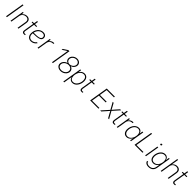

<svg xmlns="http://www.w3.org/2000/svg" viewBox="922 -3732 6942 6942"><g transform="rotate(45 4392.5 -261.0)"><path d="M220.2 -727.5 99.6 0H54.2L174.8 -727.5Z M384.8 -345.7 327.6 0H283.7L372.6 -539.1H415.5L395.5 -417.5L386.7 -418.5Q417.5 -484.4 472.2 -515.6Q526.9 -546.9 588.4 -546.9Q644.5 -546.9 683.6 -523.2Q722.7 -499.5 739.7 -456.1Q756.8 -412.6 747.1 -352.1L688.5 0H644.5L703.1 -352.1Q714.8 -422.9 680.9 -464.4Q647 -505.9 579.1 -505.9Q532.2 -505.9 490.7 -485.8Q449.2 -465.8 420.9 -429.7Q392.6 -393.6 384.8 -345.7Z M1106 -539.1 1099.6 -499.5H861.8L868.2 -539.1ZM972.2 -671.4H1016.1L923.8 -114.3Q916.5 -70.3 933.3 -50.8Q950.2 -31.2 990.7 -37.1Q997.1 -37.6 1005.1 -38.8Q1013.2 -40 1020.5 -41L1021.5 -2Q1013.2 0 1003.7 1.2Q994.1 2.4 984.4 2.9Q924.8 9.8 897.5 -22.2Q870.1 -54.2 879.4 -111.8Z M1324.7 9.3Q1265.6 9.3 1220.9 -16.8Q1176.3 -43 1151.4 -90.6Q1126.5 -138.2 1126.5 -202.6Q1126.5 -275.9 1148.2 -338.6Q1169.9 -401.4 1209.5 -448.5Q1249 -495.6 1302.2 -522Q1355.5 -548.3 1418.5 -548.3Q1469.7 -548.3 1505.6 -531.2Q1541.5 -514.2 1560.5 -482.7Q1579.6 -451.2 1579.6 -408.7Q1579.6 -356.4 1551.5 -324.7Q1523.4 -293 1469.5 -276.4Q1415.5 -259.8 1337.4 -253.9Q1259.3 -248 1159.2 -248L1163.1 -285.6Q1253.9 -285.6 1323.2 -289.3Q1392.6 -293 1439.7 -305.2Q1486.8 -317.4 1511.2 -342Q1535.6 -366.7 1535.6 -408.2Q1535.6 -455.1 1504.9 -481.2Q1474.1 -507.3 1416 -507.3Q1358.4 -507.3 1312.7 -482.7Q1267.1 -458 1235.4 -415Q1203.6 -372.1 1186.5 -317.1Q1169.4 -262.2 1169.4 -202.1Q1169.4 -151.9 1187.7 -113.5Q1206.1 -75.2 1241.2 -53.5Q1276.4 -31.7 1326.7 -31.7Q1383.8 -31.7 1432.1 -59.1Q1480.5 -86.4 1509.3 -130.4L1549.3 -117.2Q1516.1 -61 1456.1 -25.9Q1396 9.3 1324.7 9.3Z M1665 0 1754.4 -539.1H1796.9L1782.7 -452.1H1786.1Q1811 -494.6 1856.9 -520.3Q1902.8 -545.9 1956.5 -545.9Q1962.9 -545.9 1967.8 -545.7Q1972.7 -545.4 1978 -544.9L1971.2 -501Q1967.3 -501.5 1960.9 -502.2Q1954.6 -502.9 1946.3 -502.9Q1901.9 -502.9 1863.8 -483.4Q1825.7 -463.9 1800 -429.9Q1774.4 -396 1767.1 -351.1L1709 0Z M2569.3 -727.5 2448.7 0H2403.8L2516.6 -682.1H2513.2L2330.1 -563.5L2338.4 -614.7L2512.7 -727.5Z M2841.8 9.8Q2775.9 9.8 2726.6 -16.8Q2677.2 -43.5 2653.6 -88.4Q2629.9 -133.3 2639.6 -189.9Q2647 -234.9 2673.1 -273.9Q2699.2 -313 2738 -340.1Q2776.9 -367.2 2822.3 -376.5L2822.8 -378.9Q2768.6 -396 2741.5 -443.1Q2714.4 -490.2 2723.6 -549.8Q2732.9 -603 2767.3 -645.5Q2801.8 -688 2852.8 -712.6Q2903.8 -737.3 2962.4 -737.3Q3020 -737.3 3063.7 -712.6Q3107.4 -688 3128.9 -645.5Q3150.4 -603 3141.6 -549.8Q3135.3 -510.3 3113.5 -475.6Q3091.8 -440.9 3059.3 -415.5Q3026.9 -390.1 2986.3 -378.4L2985.8 -376Q3027.8 -367.2 3057.9 -339.8Q3087.9 -312.5 3101.6 -273.2Q3115.2 -233.9 3107.4 -189Q3097.7 -132.8 3059.8 -87.9Q3022 -43 2965.1 -16.6Q2908.2 9.8 2841.8 9.8ZM2843.3 -32.2Q2897.5 -32.2 2944.3 -53.2Q2991.2 -74.2 3022.9 -110.6Q3054.7 -147 3062 -191.9Q3069.8 -238.3 3051.8 -275.1Q3033.7 -312 2995.6 -333.7Q2957.5 -355.5 2904.3 -355.5Q2851.1 -355.5 2804 -333.7Q2756.8 -312 2724.9 -275.1Q2692.9 -238.3 2684.6 -191.9Q2677.2 -147 2694.8 -110.6Q2712.4 -74.2 2750.7 -53.2Q2789.1 -32.2 2843.3 -32.2ZM2903.3 -394.5Q2949.7 -394.5 2991.2 -415.3Q3032.7 -436 3061.3 -470.7Q3089.8 -505.4 3096.7 -548.3Q3104 -590.8 3088.4 -624Q3072.8 -657.2 3039.6 -676.5Q3006.3 -695.8 2960.4 -695.8Q2914.1 -695.8 2872.8 -676.5Q2831.5 -657.2 2803.5 -623.8Q2775.4 -590.3 2768.1 -547.4Q2761.2 -504.9 2776.4 -470.2Q2791.5 -435.5 2824.5 -415Q2857.4 -394.5 2903.3 -394.5Z M3187 204.1 3310.1 -539.1H3353.5L3333 -418H3335.4Q3353.5 -454.1 3382.8 -483.4Q3412.1 -512.7 3450.7 -529.8Q3489.3 -546.9 3534.7 -546.9Q3591.3 -546.9 3631.8 -520Q3672.4 -493.2 3694.1 -445.3Q3715.8 -397.5 3715.8 -333.5Q3715.8 -272.5 3697.5 -211.2Q3679.2 -149.9 3644.3 -99.6Q3609.4 -49.3 3559.8 -19Q3510.3 11.2 3448.2 11.2Q3401.4 11.2 3368.2 -6.6Q3335 -24.4 3315.2 -54.2Q3295.4 -84 3288.6 -119.6H3284.7L3231 204.1ZM3444.8 -29.8Q3498 -29.8 3540 -56.9Q3582 -84 3611.6 -128.4Q3641.1 -172.9 3656.5 -226.3Q3671.9 -279.8 3671.9 -332.5Q3671.9 -410.6 3635 -458.3Q3598.1 -505.9 3529.3 -505.9Q3475.6 -505.9 3433.6 -479.2Q3391.6 -452.6 3362.3 -408.2Q3333 -363.8 3317.9 -310.3Q3302.7 -256.8 3302.7 -203.1Q3302.7 -125.5 3339.4 -77.6Q3376 -29.8 3444.8 -29.8Z M4052.7 -539.1 4046.4 -499.5H3808.6L3814.9 -539.1ZM3918.9 -671.4H3962.9L3870.6 -114.3Q3863.3 -70.3 3880.1 -50.8Q3897 -31.2 3937.5 -37.1Q3943.8 -37.6 3951.9 -38.8Q3960 -40 3967.3 -41L3968.3 -2Q3960 0 3950.4 1.2Q3940.9 2.4 3931.2 2.9Q3871.6 9.8 3844.2 -22.2Q3816.9 -54.2 3826.2 -111.8Z M4356 0 4476.6 -727.5H4893.1L4885.7 -685.1H4515.6L4466.3 -387.7H4812L4805.2 -345.7H4459.5L4409.2 -42H4786.1L4778.8 0Z M4868.7 0 5130.4 -292.5 5125 -259.3 4967.8 -539.1H5017.6L5092.8 -403.8Q5109.4 -374 5123.5 -345.2Q5137.7 -316.4 5152.8 -288.1H5130.4Q5155.3 -316.4 5178.7 -345.2Q5202.1 -374 5228.5 -403.8L5349.1 -539.1H5403.3L5153.3 -258.3L5158.7 -291L5323.2 0H5272.9L5186 -155.8Q5170.4 -184.1 5157.5 -210.7Q5144.5 -237.3 5130.4 -263.2H5152.8Q5129.9 -237.3 5108.2 -210.7Q5086.4 -184.1 5061.5 -155.8L4922.9 0Z M5695.8 -539.1 5689.5 -499.5H5451.7L5458 -539.1ZM5562 -671.4H5606L5513.7 -114.3Q5506.3 -70.3 5523.2 -50.8Q5540 -31.2 5580.6 -37.1Q5586.9 -37.6 5595 -38.8Q5603 -40 5610.4 -41L5611.3 -2Q5603 0 5593.5 1.2Q5584 2.4 5574.2 2.9Q5514.6 9.8 5487.3 -22.2Q5460 -54.2 5469.2 -111.8Z M5715.3 0 5804.7 -539.1H5847.2L5833 -452.1H5836.4Q5861.3 -494.6 5907.2 -520.3Q5953.1 -545.9 6006.8 -545.9Q6013.2 -545.9 6018.1 -545.7Q6022.9 -545.4 6028.3 -544.9L6021.5 -501Q6017.6 -501.5 6011.2 -502.2Q6004.9 -502.9 5996.6 -502.9Q5952.1 -502.9 5914.1 -483.4Q5876 -463.9 5850.3 -429.9Q5824.7 -396 5817.4 -351.1L5759.3 0Z M6215.8 11.2Q6150.4 11.2 6106.7 -24.7Q6063 -60.5 6046.1 -123.5Q6029.3 -186.5 6042.5 -268.6Q6056.2 -350.6 6094.2 -413.3Q6132.3 -476.1 6187.7 -511.5Q6243.2 -546.9 6308.6 -546.9Q6354.5 -546.9 6387.2 -529.5Q6419.9 -512.2 6439.5 -482.9Q6459 -453.6 6465.3 -418H6468.8L6488.8 -539.1H6532.7L6443.4 0H6400.4L6419.9 -118.7H6415.5Q6396.5 -83 6367.2 -53.5Q6337.9 -23.9 6299.8 -6.3Q6261.7 11.2 6215.8 11.2ZM6226.6 -29.8Q6282.2 -29.8 6327.1 -60.8Q6372.1 -91.8 6402.8 -145.8Q6433.6 -199.7 6444.8 -269Q6456.5 -338.4 6443.8 -391.8Q6431.2 -445.3 6396.5 -475.6Q6361.8 -505.9 6306.6 -505.9Q6251.5 -505.9 6205.8 -475.1Q6160.2 -444.3 6129.4 -390.9Q6098.6 -337.4 6086.9 -269Q6075.7 -200.2 6088.4 -146Q6101.1 -91.8 6136.2 -60.8Q6171.4 -29.8 6226.6 -29.8Z M6627 0 6747.6 -727.5H6793.9L6680.2 -42H7037.6L7030.3 0Z M7166.5 0 7255.9 -539.1H7299.8L7210.4 0ZM7296.4 -654.3Q7281.7 -654.3 7273.2 -664.6Q7264.6 -674.8 7267.1 -689Q7269 -703.1 7281.2 -713.1Q7293.5 -723.1 7308.1 -723.1Q7322.8 -723.1 7331.3 -713.4Q7339.8 -703.6 7337.4 -689Q7335.4 -674.8 7323.2 -664.6Q7311 -654.3 7296.4 -654.3Z M7545.4 214.4Q7492.2 214.4 7452.6 200Q7413.1 185.5 7389.2 158.2Q7365.2 130.9 7357.9 93.8L7398.4 79.1Q7404.8 107.9 7423.1 129.2Q7441.4 150.4 7472.2 162.4Q7502.9 174.3 7546.9 174.3Q7627.9 174.3 7681.6 131.6Q7735.4 88.9 7749 6.8L7770.5 -123L7766.6 -122.6Q7748 -86.4 7718.8 -58.8Q7689.5 -31.2 7652.1 -15.9Q7614.7 -0.5 7570.8 -0.5Q7514.6 -0.5 7473.6 -25.6Q7432.6 -50.8 7410.4 -96.9Q7388.2 -143.1 7388.2 -206.5Q7388.2 -267.6 7406.7 -327.6Q7425.3 -387.7 7460 -437.5Q7494.6 -487.3 7544.2 -517.1Q7593.8 -546.9 7656.2 -546.9Q7691.4 -546.9 7718.8 -536.6Q7746.1 -526.4 7765.9 -508.5Q7785.6 -490.7 7798.1 -467.3Q7810.5 -443.8 7815.4 -417L7819.8 -417.5L7840.3 -539.1H7883.3L7792 11.7Q7780.8 79.6 7746.8 124.5Q7712.9 169.4 7661.4 191.9Q7609.9 214.4 7545.4 214.4ZM7576.7 -41Q7630.9 -41 7672.9 -66.7Q7714.8 -92.3 7743.4 -135Q7772 -177.7 7786.6 -229.7Q7801.3 -281.7 7801.3 -334.5Q7801.3 -411.6 7764.6 -458.7Q7728 -505.9 7659.2 -505.9Q7606.4 -505.9 7564.5 -479.7Q7522.5 -453.6 7492.9 -409.9Q7463.4 -366.2 7447.8 -313.5Q7432.1 -260.7 7432.1 -208Q7432.1 -131.3 7469.7 -86.2Q7507.3 -41 7576.7 -41Z M8064 -346.7 8006.3 0H7962.4L8083 -727.5H8127L8075.2 -417.5H8065.4Q8086.9 -462.4 8117.7 -490.7Q8148.4 -519 8186.3 -533Q8224.1 -546.9 8265.1 -546.9Q8320.8 -546.9 8360.6 -523.4Q8400.4 -500 8418.2 -456.8Q8436 -413.6 8426.3 -353L8367.7 0H8323.7L8381.8 -351.1Q8394 -421.9 8358.4 -463.9Q8322.8 -505.9 8254.4 -505.9Q8207.5 -505.9 8167.2 -486.1Q8127 -466.3 8099.4 -430.7Q8071.8 -395 8064 -346.7Z M8785.2 -539.1 8778.8 -499.5H8541L8547.4 -539.1ZM8651.4 -671.4H8695.3L8603 -114.3Q8595.7 -70.3 8612.5 -50.8Q8629.4 -31.2 8669.9 -37.1Q8676.3 -37.6 8684.3 -38.8Q8692.4 -40 8699.7 -41L8700.7 -2Q8692.4 0 8682.9 1.2Q8673.3 2.4 8663.6 2.9Q8604 9.8 8576.7 -22.2Q8549.3 -54.2 8558.6 -111.8Z"/></g></svg>

Font: Inter 18pt ExtraLight
Style: Italic
Weight: 250
Italic angle: -9.3988°
Designer: Rasmus Andersson
Foundry: rsms
Version: Version 4.001;git-66647c0bb